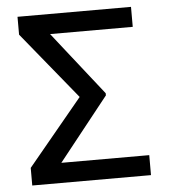

<svg xmlns="http://www.w3.org/2000/svg" viewBox="-51 -738 700 785"><g transform="rotate(-5 299.5 -346.0)"><path d="M537.1 0H49.8V-72.3L274.4 -343.8L49.8 -619.1V-692.4H515.6V-610.4H176.3L381.8 -349.6V-340.8L176.3 -82H537.1Z"/></g></svg>

Font: Pretendard JP
Style: Regular
Weight: 400
Designer: Base glyphs from Inter by Rasmus Andersson; Hangeul glyphs from Noto Sans CJK(Source Han Sans) by Jang Soo-young and Kan
Foundry: Kil Hyung-jin
Version: Version 1.309